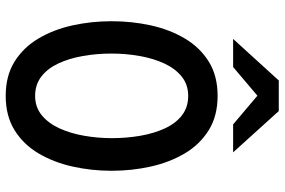

<svg xmlns="http://www.w3.org/2000/svg" viewBox="-178 -782 973 656"><g transform="rotate(90 308.0 -454.5)"><path d="M308 12Q239.5 12 191 -18.2Q142.5 -48.5 112 -100Q81.5 -151.5 67.2 -216.2Q53 -281 53 -350Q53 -419 67.2 -483.8Q81.5 -548.5 112 -600Q142.5 -651.5 191 -681.8Q239.5 -712 308 -712Q376.5 -712 425.2 -681.8Q474 -651.5 504.5 -600Q535 -548.5 549.5 -483.8Q564 -419 564 -350Q564 -281 549.5 -216.2Q535 -151.5 504.5 -100Q474 -48.5 425.2 -18.2Q376.5 12 308 12ZM308 -88.5Q346.5 -88.5 374 -111Q401.5 -133.5 418.8 -171Q436 -208.5 444.2 -255.2Q452.5 -302 452.5 -350Q452.5 -402 444.2 -448.8Q436 -495.5 419 -532.2Q402 -569 374.5 -590.2Q347 -611.5 308 -611.5Q269.5 -611.5 242 -589.2Q214.5 -567 197.2 -529.5Q180 -492 171.8 -445.2Q163.5 -398.5 163.5 -350Q163.5 -298.5 171.8 -251.8Q180 -205 197.2 -168Q214.5 -131 242 -109.8Q269.5 -88.5 308 -88.5ZM113.5 -765 255.5 -921H360L501 -765H405.5L307.5 -848L209.5 -765Z"/></g></svg>

Font: Overpass Mono SemiBold
Style: Regular
Weight: 600
Monospace: yes
Designer: Delve Withrington, Dave Bailey
Foundry: Delve Fonts LLC
Version: Version 4.000